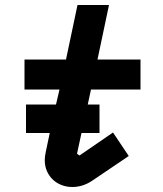

<svg xmlns="http://www.w3.org/2000/svg" viewBox="-20 -734 652 768"><path d="M179 -202H84V-316H204L218 -376H78V-496H244L290 -714H416L370 -496H542V-376H344L331 -316H378V-202H306L288 -119L298 -112L432 -204L495 -110L350 -12Q312 14 269 14Q247 14 227 6.5Q207 -1 192 -15Q177 -29 168 -49Q159 -69 159 -94Q159 -102 160 -108.5Q161 -115 163 -126Z"/></svg>

Font: Space Mono
Style: Bold Italic
Weight: 700
Italic angle: -12°
Monospace: yes
Designer: Colophon Foundry / Benjamin Critton
Foundry: Colophon Foundry
Version: Version 1.000;PS 1.000;hotconv 1.0.81;makeotf.lib2.5.63406